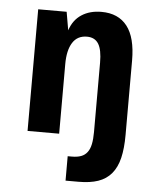

<svg xmlns="http://www.w3.org/2000/svg" viewBox="-54 -606 710 860"><g transform="rotate(5 301.0 -176.5)"><path d="M272.9 97.2H292Q316.4 97.2 333.3 90.8Q350.1 84.5 360.8 70.3Q371.6 56.2 376.2 33.7Q380.9 11.2 380.9 -21V-333Q380.9 -390.6 364.5 -417.2Q348.1 -443.8 312.5 -443.8Q269.5 -443.8 247.8 -409.4Q226.1 -375 226.1 -313V0H84V-546.9H211.9L226.1 -464.8Q241.7 -512.2 278.6 -536.1Q315.4 -560.1 367.7 -560.1Q443.8 -560.1 483.4 -509Q522.9 -458 522.9 -355V-21Q522.9 40.5 512.5 83.7Q502 127 478.8 154.5Q455.6 182.1 419.4 194.6Q383.3 207 332 207H272.9Z"/></g></svg>

Font: Hack
Style: Bold
Weight: 700
Monospace: yes
Designer: Christopher Simpkins
Foundry: Christopher Simpkins
Version: Version 2.017